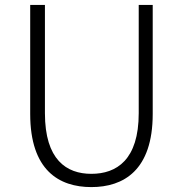

<svg xmlns="http://www.w3.org/2000/svg" viewBox="-20 -749 745 782"><path d="M352 13C483 13 602 -55 602 -285V-729H545V-288C545 -98 455 -41 352 -41C251 -41 163 -98 163 -288V-729H103V-285C103 -55 221 13 352 13Z"/></svg>

Font: Noto Sans CJK KR Light
Style: Regular
Weight: 300
Designer: Ryoko NISHIZUKA (kana & ideographs); Paul D. Hunt (Latin, Greek & Cyrillic); Wenlong ZHANG (bopomofo); Sandoll Communica
Foundry: Adobe Systems Incorporated
Version: Version 1.004;PS 1.004;hotconv 1.0.82;makeotf.lib2.5.63406